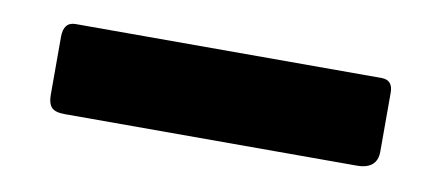

<svg xmlns="http://www.w3.org/2000/svg" viewBox="-30 -44 614 267"><g transform="rotate(10 277.0 89.0)"><path d="M509 127Q509 152 480 152H68Q54 152 49 146.5Q44 141 44 129V47Q44 26 61 26H493Q509 26 509 44Z"/></g></svg>

Font: Libre Franklin Thin ExtraBold
Style: Regular
Weight: 800
Version: Version 3.000